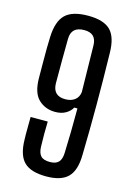

<svg xmlns="http://www.w3.org/2000/svg" viewBox="-123 -870 653 942"><g transform="rotate(15 203.5 -399.5)"><path d="M209 8Q130 8 95.5 -26.5Q61 -61 60 -140Q59 -161 59.5 -196.5Q60 -232 60 -254H147Q146 -223 146 -191.5Q146 -160 147 -126Q148 -95 161.5 -80Q175 -65 208 -65Q238 -65 252 -80Q266 -95 267 -126Q269 -176 270 -234Q271 -292 271 -354H255Q245 -335 223 -322Q201 -309 169 -309Q119 -309 85 -341Q51 -373 50 -447Q50 -484 49.5 -524.5Q49 -565 49.5 -601Q50 -637 51 -658Q54 -738 89.5 -772.5Q125 -807 205 -807Q284 -807 318.5 -772.5Q353 -738 354 -658Q357 -523 357 -394.5Q357 -266 354 -140Q353 -61 318.5 -26.5Q284 8 209 8ZM201 -382Q231 -382 249.5 -396.5Q268 -411 271 -437Q270 -495 269 -554Q268 -613 267 -673Q266 -734 205 -734Q139 -734 138 -673Q138 -659 137.5 -628.5Q137 -598 137 -561.5Q137 -525 137 -493Q137 -461 137 -444Q139 -382 201 -382Z"/></g></svg>

Font: Big Shoulders Display SemiBold
Style: Regular
Weight: 600
Designer: Patric King
Foundry: XO Type Co
Version: Version 1.000; ttfautohint (v1.8.2)